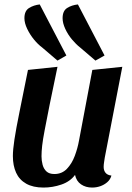

<svg xmlns="http://www.w3.org/2000/svg" viewBox="-20 -825 595 865"><path d="M176 20Q129 20 98 2.5Q67 -15 52.5 -47Q38 -79 38 -122Q38 -150 45 -196.5Q52 -243 67.5 -319Q83 -395 106 -510L239 -524Q217 -421 203.5 -352.5Q190 -284 181.5 -240Q173 -196 170 -169Q167 -142 167 -121Q167 -101 172 -82.5Q177 -64 189.5 -52.5Q202 -41 225 -41Q259 -41 281.5 -64.5Q304 -88 317 -123Q330 -158 336 -192L396 -510L531 -524L452 -115Q451 -107 449 -95Q447 -83 447 -73Q447 -57 455.5 -46.5Q464 -36 482 -34Q477 -16 463 -4Q449 8 431.5 14Q414 20 395 20Q366 20 345 5.5Q324 -9 318 -37Q296 -7 256.5 6.5Q217 20 176 20ZM410 -552 341 -611Q323 -625 304.5 -647Q286 -669 274 -695Q262 -721 262 -743Q262 -776 282.5 -789Q303 -802 331 -805L451 -575ZM239 -552 170 -611Q151 -625 133 -647Q115 -669 102.5 -695Q90 -721 90 -743Q90 -776 111 -789Q132 -802 159 -805L279 -575Z"/></svg>

Font: Sansita Swashed Light Medium
Style: Regular
Weight: 500
Version: Version 1.003